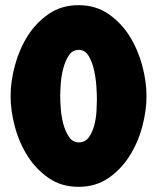

<svg xmlns="http://www.w3.org/2000/svg" viewBox="-20 -723 607 743"><path d="M284 -703Q350 -703 399.5 -669Q449 -635 481.5 -583Q514 -531 530.5 -469Q547 -407 547 -351Q547 -295 530.5 -233Q514 -171 481 -119Q448 -67 399 -33.5Q350 0 284 0Q218 0 169 -33.5Q120 -67 87 -119Q54 -171 37.5 -233Q21 -295 21 -351Q21 -407 37.5 -469Q54 -531 86.5 -583Q119 -635 168.5 -669Q218 -703 284 -703ZM285 -530Q260 -530 246 -508Q232 -486 224.5 -457Q217 -428 215 -397.5Q213 -367 213 -351Q213 -335 215 -305Q217 -275 224.5 -245.5Q232 -216 246.5 -194Q261 -172 285 -172Q310 -172 324 -192Q338 -212 345 -239Q352 -266 353.5 -294.5Q355 -323 355 -340Q355 -356 353 -388Q351 -420 344 -451.5Q337 -483 323 -506.5Q309 -530 285 -530Z"/></svg>

Font: CAT Rhythmus
Style: Regular
Weight: 400
Designer: Peter Wiegel nach alter Vorlage
Foundry: Peter Wiegel
Version: 1.000